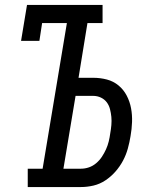

<svg xmlns="http://www.w3.org/2000/svg" viewBox="-20 -755 640 775"><path d="M92 0V-74H152L250 -662H150L139 -590H65L89 -735H394V-662H333L297 -441H356Q385 -441 411.5 -434Q438 -427 458.5 -410Q479 -393 491.5 -369Q504 -345 509 -318Q514 -291 513 -262.5Q512 -234 507 -206Q503 -181 496 -155.5Q489 -130 476.5 -106.5Q464 -83 446 -62.5Q428 -42 405.5 -27Q383 -12 357.5 -6Q332 0 306 0ZM236 -74H306Q323 -74 339 -79.5Q355 -85 368.5 -96.5Q382 -108 391.5 -122.5Q401 -137 408 -152.5Q415 -168 419 -184.5Q423 -201 425 -217Q428 -233 429.5 -250Q431 -267 429.5 -283Q428 -299 424 -314.5Q420 -330 411 -342Q402 -354 387.5 -361Q373 -368 356 -368H285Z"/></svg>

Font: Iosevka Slab Extended
Style: Italic
Weight: 400
Width: 7
Italic angle: -9°
Monospace: yes
Designer: Belleve Invis
Foundry: Belleve Invis
Version: Version 11.1.0; ttfautohint (v1.8.3)